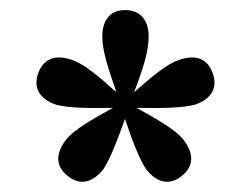

<svg xmlns="http://www.w3.org/2000/svg" viewBox="-20 -742 498 381"><path d="M342 -394C364 -412 366 -437 343 -466C327 -485 296 -503 251 -528C305 -527 341 -528 366 -534C402 -546 412 -570 402 -597C392 -625 369 -635 335 -623C311 -615 284 -592 246 -559C265 -608 275 -642 275 -669C275 -704 257 -722 228 -722C200 -722 183 -704 183 -669C183 -642 194 -608 211 -559C174 -592 147 -615 123 -623C89 -635 66 -625 56 -597C46 -570 56 -546 92 -534C116 -528 152 -527 204 -528C159 -503 128 -485 112 -466C89 -437 91 -412 113 -394C135 -375 161 -376 185 -406C198 -426 211 -458 228 -506C244 -458 257 -426 270 -406C294 -376 320 -375 342 -394Z"/></svg>

Font: Nithya Ranjana DU
Style: Regular
Weight: 400
Designer: Designed by Tathagata Biswas and Noopur Datye with help from Ananda Maharjan, Callijatra
Foundry: Ek Type
Version: Version 1.000;Glyphs 3.2.3 (3260)